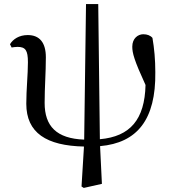

<svg xmlns="http://www.w3.org/2000/svg" viewBox="-20 -704 837 942"><path d="M391 218 480 198 471 13C653 -3 745 -117 742 -350C742 -411 737 -466 728 -518C718 -530 702 -536 683 -536C657 -536 629 -516 629 -475C629 -444 638 -409 694 -287C690 -118 619 -34 470 -21L462 -684H402L393 -19C257 -24 199 -85 199 -199C199 -277 205 -347 205 -423C205 -494 175 -532 116 -532C74 -532 44 -512 29 -487L37 -471C45 -472 55 -474 66 -474C105 -474 117 -457 117 -399C117 -338 109 -266 109 -195C109 -52 208 11 392 15L380 211Z"/></svg>

Font: Noto Serif KR Medium
Style: Regular
Weight: 500
Designer: Ryoko NISHIZUKA 西塚涼子 (kana & ideographs); Frank Grießhammer (Latin, Greek & Cyrillic); Wenlong ZHANG 张文龙 (bopomofo); San
Foundry: Adobe
Version: Version 2.001;hotconv 1.1.0;makeotfexe 2.6.0